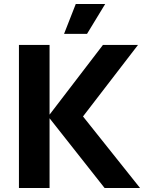

<svg xmlns="http://www.w3.org/2000/svg" viewBox="-20 -933 743 953"><path d="M499 0 226 -346V0H74V-710H226V-364L491 -710H665L392 -355L675 0ZM298 -765 356 -913H502L412 -765Z"/></svg>

Font: Geist
Style: Bold
Weight: 400
Designer: Basement.studio, Andrés Briganti, Mateo Zaragoza
Foundry: Basement.studio, Vercel, Andrés Briganti, Guido Ferreyra, Mateo Zaragoza
Version: Version 1.401